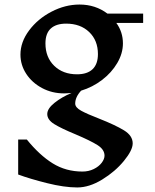

<svg xmlns="http://www.w3.org/2000/svg" viewBox="-20 -561 680 845"><path d="M492 -460Q521 -420 521 -370Q521 -326 496 -283.5Q471 -241 429 -209Q387 -177 337 -162Q311 -134 311 -105Q311 -88 337.5 -73.5Q364 -59 416 -39Q487 -11 525.5 12.5Q564 36 564 70Q564 100 525.5 147Q487 194 430 229Q373 264 320 264Q263 264 187 245Q111 226 60 207V53H98Q154 122 212 158Q270 194 343 194Q370 194 392.5 183Q415 172 427.5 155.5Q440 139 440 124Q440 97 409 77.5Q378 58 312 30Q249 4 218.5 -15Q188 -34 188 -59Q188 -83 220 -108.5Q252 -134 295 -152Q273 -150 262 -150Q209 -150 165 -173.5Q121 -197 95.5 -236Q70 -275 70 -321Q70 -376 108 -427Q146 -478 206.5 -509.5Q267 -541 330 -541Q400 -541 453 -501H610V-460ZM411 -323Q411 -383 372.5 -420Q334 -457 271 -457Q227 -457 203.5 -435.5Q180 -414 180 -370Q180 -309 218.5 -271.5Q257 -234 319 -234Q364 -234 387.5 -256.5Q411 -279 411 -323Z"/></svg>

Font: Inknut
Style: Antiqua
Weight: 400
Designer: Claus Eggers Srensen
Foundry: Claus Eggers Srensen
Version: Version 1.000; ttfautohint (v1.2) -l 7 -r 28 -G 50 -x 13 -D 